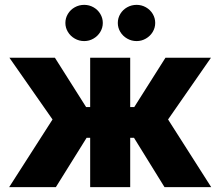

<svg xmlns="http://www.w3.org/2000/svg" viewBox="-20 -767 903 787"><path d="M195.3 -277.3 18.6 -530.3H205.1L333 -328.1H349.6V-530.3H513.7V-328.1H530.3L658.2 -530.3H844.7L668.9 -277.3L845.7 0H654.3L529.3 -202.1H513.7V0H349.6V-202.1H335L209 0H17.6ZM248 -672.9Q248 -692.9 258.3 -710Q268.6 -727.1 286.4 -737.1Q304.2 -747.1 325.2 -747.1Q345.7 -747.1 363.3 -737.1Q380.9 -727.1 391.1 -710Q401.4 -692.9 401.4 -672.9Q401.4 -653.3 391.1 -636.2Q380.9 -619.1 363.3 -608.9Q345.7 -598.6 325.2 -598.6Q304.2 -598.6 286.4 -608.9Q268.6 -619.1 258.3 -636.2Q248 -653.3 248 -672.9ZM462.9 -672.9Q462.9 -692.9 473.1 -710Q483.4 -727.1 501.2 -737.1Q519 -747.1 540 -747.1Q560.5 -747.1 578.1 -737.1Q595.7 -727.1 606 -710Q616.2 -692.9 616.2 -672.9Q616.2 -653.3 606 -636.2Q595.7 -619.1 578.1 -608.9Q560.5 -598.6 540 -598.6Q519 -598.6 501.2 -608.9Q483.4 -619.1 473.1 -636.2Q462.9 -653.3 462.9 -672.9Z"/></svg>

Font: Pretendard Std ExtraBold
Style: Regular
Weight: 800
Designer: Base glyphs from Inter by Rasmus Andersson; Hangeul glyphs from Noto Sans CJK(Source Han Sans) by Jang Soo-young and Kan
Foundry: Kil Hyung-jin
Version: Version 1.309